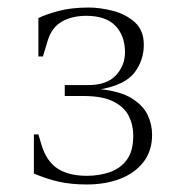

<svg xmlns="http://www.w3.org/2000/svg" viewBox="-20 -480 479 510"><path d="M211 -13Q243 -13 271 -22.5Q299 -32 316.5 -55Q334 -78 334 -120Q334 -148 322 -172Q310 -196 281 -210.5Q252 -225 201 -225H152V-254H214Q264 -254 288 -280Q312 -306 312 -341Q312 -385 286.5 -411.5Q261 -438 209 -438Q172 -438 145 -423Q118 -408 107 -373L94 -330H82V-432Q102 -442 136 -451Q170 -460 216 -460Q245 -460 279 -451.5Q313 -443 337.5 -421.5Q362 -400 362 -361Q362 -320 337.5 -287.5Q313 -255 248 -243Q301 -237 330.5 -218.5Q360 -200 372 -175Q384 -150 384 -122Q384 -79 361 -49.5Q338 -20 299 -5Q260 10 211 10Q168 10 135.5 2.5Q103 -5 70 -19V-123H82L90 -96Q103 -52 132.5 -32.5Q162 -13 211 -13Z"/></svg>

Font: Spectral ExtraLight
Style: Regular
Weight: 275
Designer: Jean-Baptiste Levee
Foundry: Production Type
Version: Version 2.001